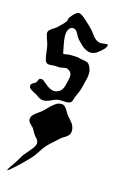

<svg xmlns="http://www.w3.org/2000/svg" viewBox="-125 -513 571 922"><g transform="rotate(15 160.5 -52.0)"><path d="M9.8 357.4Q9.8 353.5 16.6 343.3Q23.4 333 36.1 314.5Q48.8 295.9 58.6 278.3Q64.5 266.6 89.8 238.3Q115.2 210 115.2 195.3Q115.2 183.6 107.4 174.8Q96.7 163.1 91.8 155.8Q86.9 148.4 83.5 141.6Q80.1 134.8 76.2 128.9Q74.2 127 62.5 115.2Q50.8 103.5 50.8 94.7Q50.8 81.1 58.6 71.8Q66.4 62.5 82.5 51.8Q98.6 41 105.5 34.2Q110.4 29.3 120.1 19Q129.9 8.8 135.3 4.4Q140.6 0 148.4 -6.3Q156.2 -12.7 164.1 -15.1Q171.9 -17.6 179.7 -17.6Q190.4 -17.6 197.8 -10.7Q205.1 -3.9 212.4 9.3Q219.7 22.5 224.6 28.3Q226.6 30.3 237.3 43Q248 55.7 251 59.6Q253.9 63.5 257.8 73.2Q261.7 83 261.7 91.8Q261.7 106.4 255.9 114.7Q250 123 237.3 130.4Q224.6 137.7 218.8 142.6Q211.9 149.4 191.9 167Q171.9 184.6 159.2 198.2Q148.4 210.9 134.3 232.9Q120.1 254.9 108.4 267.6Q85 293 50.3 325.2Q15.6 357.4 9.8 357.4ZM155.3 -255.9Q193.4 -255.9 204.1 -252.9Q211.9 -250 224.1 -248.5Q236.3 -247.1 245.1 -243.7Q253.9 -240.2 258.8 -231.4Q269.5 -213.9 269.5 -193.4Q269.5 -182.6 267.1 -170.4Q264.6 -158.2 260.3 -142.6Q255.9 -127 253.9 -117.2Q251 -103.5 241.2 -83.5Q231.4 -63.5 228.5 -49.8Q224.6 -32.2 200.2 -32.2Q195.3 -32.2 185.5 -32.7Q175.8 -33.2 171.9 -33.2Q158.2 -33.2 152.3 -31.2Q143.6 -29.3 125 -20.5Q106.4 -11.7 93.8 -11.7H89.8Q84 -11.7 78.1 -13.7Q72.3 -15.6 69.3 -17.6Q66.4 -19.5 60.1 -23.9Q53.7 -28.3 50.8 -30.3Q46.9 -32.2 34.7 -38.6Q22.5 -44.9 17.1 -50.3Q11.7 -55.7 11.7 -64.5Q11.7 -72.3 22.5 -78.1Q33.2 -84 36.1 -86.9Q38.1 -88.9 41.5 -98.1Q44.9 -107.4 50.8 -107.4Q51.8 -107.4 53.2 -107.9Q54.7 -108.4 55.7 -108.4Q61.5 -108.4 66.9 -104.5Q72.3 -100.6 78.6 -94.7Q85 -88.9 89.8 -85.9L91.8 -84Q94.7 -82 98.1 -79.6Q101.6 -77.1 106.4 -74.7Q111.3 -72.3 117.7 -70.3Q124 -68.4 129.9 -68.4Q142.6 -68.4 156.2 -77.1Q172.9 -87.9 179.7 -126Q180.7 -129.9 182.1 -136.7Q183.6 -143.6 184.6 -148.9Q185.5 -154.3 185.5 -158.2Q185.5 -170.9 176.8 -179.7Q167 -189.5 155.3 -189.5Q150.4 -189.5 139.2 -187Q127.9 -184.6 122.1 -184.6Q121.1 -184.6 118.2 -185.1Q115.2 -185.5 114.3 -185.5Q113.3 -185.5 110.4 -186Q107.4 -186.5 105.5 -186.5Q100.6 -186.5 90.3 -185.5Q80.1 -184.6 76.2 -184.6Q58.6 -184.6 53.7 -198.2Q48.8 -213.9 46.4 -234.9Q43.9 -255.9 42 -266.6Q40 -277.3 34.2 -293.5Q28.3 -309.6 25.4 -322.3Q25.4 -323.2 24.9 -325.2Q24.4 -327.1 24.4 -328.1Q24.4 -337.9 31.7 -344.7Q39.1 -351.6 51.3 -358.9Q63.5 -366.2 69.3 -373Q73.2 -377.9 80.6 -384.3Q87.9 -390.6 92.8 -396.5Q97.7 -402.3 102.5 -409.2Q104.5 -412.1 105 -418.5Q105.5 -424.8 108.4 -427.7Q132.8 -460.9 147.5 -460.9Q157.2 -460.9 170.9 -450.2Q184.6 -439.5 209 -416Q216.8 -408.2 220.7 -404.3Q227.5 -398.4 242.2 -377.9Q256.8 -357.4 272.5 -351.6Q279.3 -348.6 287.1 -348.6Q292 -348.6 301.3 -350.1Q310.5 -351.6 314.5 -351.6Q321.3 -351.6 321.3 -346.7Q321.3 -332 287.1 -305.7Q269.5 -292 251 -292Q239.3 -292 227.1 -298.3Q214.8 -304.7 207.5 -311Q200.2 -317.4 190.9 -327.1Q181.6 -336.9 179.7 -338.9Q174.8 -343.8 164.6 -363.8Q154.3 -383.8 140.6 -383.8H137.7Q128.9 -383.8 121.6 -375Q114.3 -366.2 112.3 -353.5Q111.3 -348.6 111.3 -338.9Q111.3 -319.3 117.7 -290Q124 -260.7 124 -257.8Q124 -252 129.9 -252Q132.8 -252 142.1 -253.9Q151.4 -255.9 155.3 -255.9Z"/></g></svg>

Font: Isabella
Style: Medium
Weight: 500
Designer: John Stracke
Version: Version 001.202